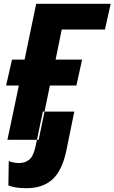

<svg xmlns="http://www.w3.org/2000/svg" viewBox="-20 -734 601 1008"><path d="M19 0 79 -285H12L43 -421H109L170 -714H561L531 -579H304L272 -421H411L381 -285H242L183 0ZM119 254Q204 254 255 208Q306 162 328 58L370 -148H205L167 33Q155 88 132.5 105Q110 122 81 122Q53 122 26 112L24 240Q61 254 119 254Z"/></svg>

Font: Noto Sans Display Extra
Style: Italic
Weight: 800
Italic angle: -12°
Designer: Monotype Design Team
Foundry: Monotype Imaging Inc.
Version: Version 1.900